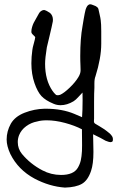

<svg xmlns="http://www.w3.org/2000/svg" viewBox="-20 -518 535 875"><path d="M383.8 -496.1Q386.2 -498 389.4 -498.3Q392.6 -498.5 394.3 -498.3Q396 -498 400.9 -496.1Q405.8 -494.1 406.2 -494.1Q413.1 -491.7 416 -490.2Q418.9 -488.8 423.3 -485.1Q427.7 -481.4 428.7 -476.1Q429.7 -470.7 433.8 -453.1Q438 -435.5 439 -425.8Q441.4 -409.2 441.4 -375.5V-335V-318.4Q441.4 -253.9 415 -169.9Q410.2 -158.7 410.2 -137.2V-123V-117.7Q408.7 -96.2 408.7 -53.7V5.4Q408.7 5.4 408.7 22.5Q408.7 23.9 408.2 30.3Q407.7 36.6 408.9 40Q410.2 43.5 414.1 45.9Q419.4 49.3 433.8 57.6Q448.2 65.9 455.6 71.3Q458 73.2 466.8 79.6Q475.6 85.9 480.7 90.8Q485.8 95.7 490.2 102.1Q496.6 110.8 493.7 125.5Q489.7 129.9 482.9 129.9Q478 129.9 461.4 123.5Q443.8 112.8 404.3 93.8Q404.3 98.1 404.5 106.9Q404.8 115.7 404.8 119.6Q404.8 127.9 405.3 146.5Q405.8 165 405.8 174.8Q405.8 229 395 260.7Q380.4 304.2 353.3 319.8Q326.2 335.4 275.9 336.9Q205.6 332 137.2 295.9Q63 255.9 27.3 184.1Q10.3 147.5 10.3 117.7Q10.3 80.1 29.3 45.9Q48.3 12.7 92.5 -4.4Q136.7 -21.5 182.6 -22.5H189Q262.7 -22.5 318.8 1Q325.7 3.4 354 16.1Q356.4 -15.1 356.4 -60.5Q356.4 -86.4 356 -96.2Q352.1 -92.8 338.6 -77.6Q325.2 -62.5 315.4 -56.6Q285.6 -38.6 256.3 -38.6Q239.3 -38.6 224.6 -44.9Q187 -60.5 168.9 -80.1Q150.9 -99.6 137.2 -139.2Q123 -180.2 123 -229.5Q123 -258.8 127.4 -290Q128.4 -300.3 134 -319.6Q139.6 -338.9 140.6 -348.6Q139.2 -351.6 130.9 -359.1Q122.6 -366.7 123 -373V-374Q123 -384.3 126.5 -395.5Q129.9 -406.7 133.5 -413.8Q137.2 -420.9 144.3 -433.3Q151.4 -445.8 154.3 -451.2Q163.1 -470.7 180.7 -472.7Q192.9 -469.7 208 -459Q221.2 -447.3 221.2 -427.7Q221.2 -422.9 220.7 -420.4Q216.3 -397.5 206.3 -356Q196.3 -314.5 193.4 -301.8Q185.5 -252.9 185.5 -227.1Q185.5 -152.8 219.2 -104Q225.6 -94.7 232.9 -87.9Q237.8 -81.1 253.9 -85.9Q271 -93.3 296.9 -117.9Q322.8 -142.6 336.9 -166Q347.2 -182.6 347.2 -196.8V-199.7Q347.2 -206.5 346.7 -219Q346.2 -231.4 345.9 -241.7Q345.7 -252 345.7 -262.2Q345.7 -342.8 356 -398.4Q356.4 -401.9 361.3 -430.7Q366.2 -459.5 370.1 -474.1Q376 -492.2 383.8 -496.1ZM149.4 35.6Q122.1 40.5 99.4 57.1Q76.7 73.7 66.9 98.1Q61 113.3 61 129.4Q61 160.2 80.1 183.6Q118.2 229.5 173.3 258.3Q212.9 279.3 258.3 279.3Q286.6 279.3 305.7 271.2Q324.7 263.2 334.5 246.8Q344.2 230.5 348.1 213.1Q352.1 195.8 353.5 170.4Q354 161.6 354 144.5Q354 135.3 353.8 115.7Q353.5 96.2 353.5 86.4V71.3Q320.8 54.2 276.4 42.2Q231.9 30.3 192.9 30.3Q167.5 30.3 149.4 35.6Z"/></svg>

Font: Avessa
Style: Medium
Weight: 500
Designer: Arman Khorramak
Foundry: Arman Khorramak
Version: Version 1.000; ttfautohint (v1.8.1)